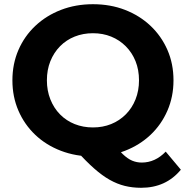

<svg xmlns="http://www.w3.org/2000/svg" viewBox="-20 -732 884 913"><path d="M422 12Q340 12 269.5 -15Q199 -42 147.5 -91Q96 -140 67.5 -206Q39 -272 39 -350Q39 -428 67.5 -494Q96 -560 148 -609Q200 -658 270 -685Q340 -712 422 -712Q505 -712 574.5 -685Q644 -658 695.5 -609.5Q747 -561 776 -495Q805 -429 805 -350Q805 -272 776 -205.5Q747 -139 695.5 -90.5Q644 -42 574.5 -15Q505 12 422 12ZM651 161Q610 161 573.5 152Q537 143 501.5 123Q466 103 427.5 69Q389 35 344 -15L514 -58Q541 -21 564 1Q587 23 608.5 32Q630 41 654 41Q718 41 768 -11L840 75Q769 161 651 161ZM422 -126Q469 -126 508.5 -142Q548 -158 578 -188Q608 -218 624.5 -259.5Q641 -301 641 -350Q641 -400 624.5 -441Q608 -482 578 -512Q548 -542 508.5 -558Q469 -574 422 -574Q375 -574 335 -558Q295 -542 265.5 -512Q236 -482 219.5 -441Q203 -400 203 -350Q203 -301 219.5 -259.5Q236 -218 265.5 -188Q295 -158 335 -142Q375 -126 422 -126Z"/></svg>

Font: Montserrat Thin
Style: Bold
Weight: 700
Version: Version 9.000